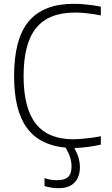

<svg xmlns="http://www.w3.org/2000/svg" viewBox="-20 -769 588 1009"><path d="M288 220Q252 220 214 209V167Q232 173 247.5 175.5Q263 178 279 178Q320 178 338 161Q356 144 356 106Q356 83 349 59.5Q342 36 325 7Q187 -6 120.5 -98Q54 -190 54 -369Q54 -565 131 -657Q208 -749 369 -749Q398 -749 436.5 -745Q475 -741 510 -734V-688Q476 -695 440 -699Q404 -703 374 -703Q236 -703 170 -622Q104 -541 104 -369Q104 -200 168.5 -118.5Q233 -37 366 -37Q379 -37 397.5 -38.5Q416 -40 436 -42Q456 -44 475.5 -47Q495 -50 510 -53V-9Q481 -2 443 3Q405 8 371 9Q388 41 394 64Q400 87 400 108Q400 162 371 191Q342 220 288 220Z"/></svg>

Font: Encode Sans Narrow
Style: ExtraLight
Weight: 200
Designer: Pablo Impallari, Andres Torresi
Foundry: Pablo Impallari, Andres Torresi
Version: Version 1.000; ttfautohint (v1.00) -l 8 -r 50 -G 200 -x 14 -